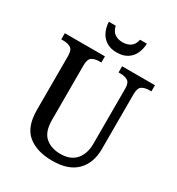

<svg xmlns="http://www.w3.org/2000/svg" viewBox="-213 -1046 1099 1190"><g transform="rotate(30 337.0 -451.0)"><path d="M341 10Q231 10 166.5 -42Q102 -94 102 -216V-603Q102 -646 80.5 -658Q59 -670 29 -670H14V-714H301V-670H287Q256 -670 235 -657.5Q214 -645 214 -599V-210Q214 -124 255.5 -88Q297 -52 363 -52Q436 -52 473 -95Q510 -138 510 -209V-603Q510 -646 489 -658Q468 -670 438 -670H424V-714H659V-670H645Q614 -670 593 -657.5Q572 -645 572 -599V-207Q572 -107 514 -48.5Q456 10 341 10ZM351 -771Q306 -771 276 -790.5Q246 -810 231 -842.5Q216 -875 215 -912H264Q272 -876 294.5 -860Q317 -844 351 -844Q385 -844 408 -860Q431 -876 438 -912H487Q486 -875 471.5 -842.5Q457 -810 427 -790.5Q397 -771 351 -771Z"/></g></svg>

Font: Noto Serif Sinhala SemiCondensed Medium
Style: Regular
Weight: 500
Width: 4
Designer: Jelle Bosma - Monotype Design Team
Foundry: Monotype Imaging Inc.
Version: Version 2.007; ttfautohint (v1.8.4.7-5d5b)